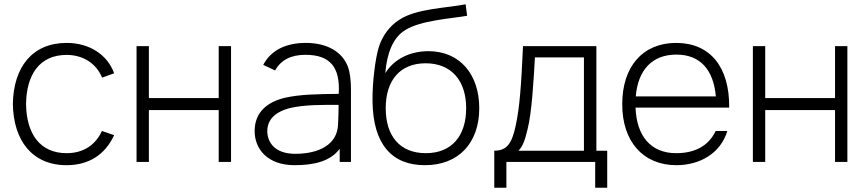

<svg xmlns="http://www.w3.org/2000/svg" viewBox="-20 -755 4040 895"><path d="M290.5 15C393 15 469.5 -33 512 -125L455 -144.5C424.5 -77 366.5 -41 290.5 -41C166 -41 103 -132 101.5 -270C103 -405 163 -499 290.5 -499C366.5 -499 428.5 -460 456 -393L512 -413.5C480.5 -501 395.5 -555 291 -555C130 -555 42.5 -441.5 40 -270C42.5 -102 128.5 15 290.5 15Z M616.5 0H674V-242H999.5V0H1057V-540H999.5V-298H674V-540H616.5Z M1207 -452.5 1262.5 -426.5C1289.5 -476 1337.5 -499.5 1403.5 -499.5C1518.5 -499.5 1566.5 -442.5 1559 -317.5C1461 -316.5 1377.5 -315 1309 -299.5C1230.5 -281 1167 -235.5 1167 -144C1167 -59 1228.5 15 1353 15C1443 15 1520 -2.5 1563.5 -61.5V0H1616V-336.5C1616 -375 1612.5 -415.5 1601.5 -444.5C1575 -514 1504.5 -555 1405.5 -555C1310 -555 1242 -519 1207 -452.5ZM1226 -143.5C1226 -209.5 1281 -238 1328.5 -250.5C1395.5 -267.5 1491.5 -266.5 1558.5 -266C1558 -237.5 1557.5 -201 1556 -178C1554 -80.5 1466 -38 1356 -38C1259 -38 1226 -94 1226 -143.5Z M1960 15C2118 15.5 2214 -89 2214 -250.5C2214 -409 2123 -516.5 1977 -516.5C1891.5 -516.5 1817 -480 1776 -414C1783.5 -507.5 1812.5 -580.5 1868.5 -614.5C1940.5 -660.5 2085.5 -668.5 2157.5 -681.5L2150.5 -735C2061 -717 1920.5 -716 1840 -662C1796 -634 1762.5 -587.5 1746.5 -537.5C1729.5 -485 1715 -367 1716.5 -282C1719 -79.5 1809.5 15 1960 15ZM1778 -250.5C1778 -380 1844.5 -460 1964 -460C2083.5 -460 2153 -380 2153 -250.5C2153 -124 2088 -41 1965 -41C1843.5 -41 1778 -121.5 1778 -250.5Z M2284 -52.5V120H2340.5V0H2754.5V120H2810.5V-52.5H2760V-540H2418C2409.5 -353.5 2402.5 -258.5 2385 -174.5C2367.5 -90.5 2346 -52.5 2284 -52.5ZM2396.5 -52.5C2418.5 -73 2428 -107 2439 -151.5C2459 -229.5 2467.5 -378.5 2473.5 -487.5H2702V-52.5Z M3133 15C3241 15 3338.5 -39 3370.5 -144.5H3316C3282 -72 3215 -41 3132 -41C3015.5 -41 2947.5 -118.5 2942.5 -253.5H3379C3381.5 -443 3289.5 -555 3132 -555C2977 -555 2880.5 -446 2880.5 -269C2880.5 -95 2978 15 3133 15ZM2943.5 -305.5C2954 -430 3021 -500.5 3133 -500.5C3242 -500.5 3305.5 -432.5 3317 -305.5Z M3489.5 0H3547V-242H3872.5V0H3930V-540H3872.5V-298H3547V-540H3489.5Z"/></svg>

Font: Eudonet Light
Style: Regular
Weight: 300
Designer: Mikhail Sharanda
Foundry: Mikhail Sharanda
Version: Version 4.503;Glyphs 3.1.2 (3151)